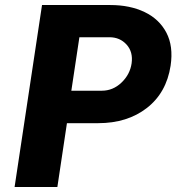

<svg xmlns="http://www.w3.org/2000/svg" viewBox="-20 -743 701 763"><path d="M38 0 147 -723H418.5Q496.5 -723 554.8 -695Q613 -667 641.2 -613.2Q669.5 -559.5 658 -482Q641.5 -374.5 563.8 -314Q486 -253.5 370 -253.5H246L208 0ZM263.5 -382.5H384.5Q429 -382.5 462.8 -414.8Q496.5 -447 503 -491Q509.5 -536.5 483 -565.8Q456.5 -595 415 -595H295.5Z"/></svg>

Font: Public Sans ExtraBold
Style: Italic
Weight: 800
Italic angle: -8°
Designer: The Public Sans project authors (U.S. Web Design System). Libre Franklin designed by Pablo Impallari and Rodrigo Fuenzal
Version: Version 1.007; ttfautohint (v1.8.1) -l 8 -r 50 -G 200 -x 14 